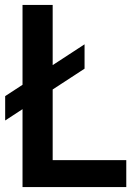

<svg xmlns="http://www.w3.org/2000/svg" viewBox="-20 -760 535 780"><path d="M1 -270.5V-369.5L323.5 -580V-481ZM71.5 0V-740H194V-109.5H493V0Z"/></svg>

Font: Encode Sans SC Condensed SemiBold
Style: Regular
Weight: 600
Width: 3
Designer: Multiple Designers
Foundry: Impallari Type
Version: Version 3.002